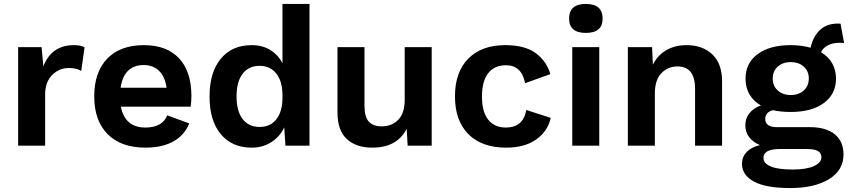

<svg xmlns="http://www.w3.org/2000/svg" viewBox="-20 -739 4312 974"><path d="M409 -499 392 -379Q369 -394 329 -394Q280 -394 244.5 -358.5Q209 -323 209 -259V0H72V-500H191L200 -402Q241 -510 355 -510Q390 -510 409 -499Z M947 -198H593Q614 -92 718 -92Q761 -92 789 -108Q817 -124 828 -154L940 -113Q916 -53 859.5 -21.5Q803 10 718 10Q594 10 526 -58.5Q458 -127 458 -250Q458 -373 524 -441.5Q590 -510 710 -510Q826 -510 888.5 -443Q951 -376 951 -252Q951 -224 947 -198ZM592 -294H825Q817 -350 787 -379.5Q757 -409 709 -409Q659 -409 629.5 -380Q600 -351 592 -294Z M1550 -719V0H1428L1422 -93Q1400 -46 1356.5 -18Q1313 10 1257 10Q1157 10 1100 -58.5Q1043 -127 1043 -249Q1043 -372 1100 -441Q1157 -510 1257 -510Q1311 -510 1351 -485.5Q1391 -461 1413 -418V-719ZM1413 -245V-256V-255Q1413 -326 1382 -365.5Q1351 -405 1297 -405Q1242 -405 1211 -365Q1180 -325 1180 -250Q1180 -175 1211 -135Q1242 -95 1297 -95Q1351 -95 1382 -134Q1413 -173 1413 -245Z M2048 0 2043 -86Q1995 10 1868 10Q1787 10 1739.5 -33.5Q1692 -77 1692 -169V-500H1829V-204Q1829 -146 1851 -122Q1873 -98 1916 -98Q1968 -98 2000.5 -131.5Q2033 -165 2033 -232V-500H2170V0Z M2772 -363 2644 -317Q2626 -408 2547 -408Q2488 -408 2456.5 -367.5Q2425 -327 2425 -249Q2425 -171 2457 -131.5Q2489 -92 2546 -92Q2634 -92 2650 -181L2774 -141Q2758 -72 2699.5 -31Q2641 10 2548 10Q2424 10 2356 -58.5Q2288 -127 2288 -250Q2288 -373 2355.5 -441.5Q2423 -510 2543 -510Q2642 -510 2697 -470Q2752 -430 2772 -363Z M2867 -645Q2867 -719 2952 -719Q3037 -719 3037 -645Q3037 -572 2952 -572Q2867 -572 2867 -645ZM3020 0H2883V-500H3020Z M3643 -328V0H3506V-288Q3506 -402 3417 -402Q3369 -402 3335.5 -368Q3302 -334 3302 -264V0H3165V-500H3288L3292 -411Q3317 -460 3361 -485Q3405 -510 3463 -510Q3544 -510 3593.5 -463Q3643 -416 3643 -328Z M4259 45Q4259 125 4185 170Q4111 215 3990 215Q3865 215 3804.5 182Q3744 149 3744 92Q3744 58 3767 33Q3790 8 3835 -3Q3801 -17 3781 -42.5Q3761 -68 3761 -103Q3761 -139 3782 -165Q3803 -191 3840 -204Q3802 -226 3782 -260.5Q3762 -295 3762 -340Q3762 -419 3823.5 -464.5Q3885 -510 3991 -510Q4045 -510 4092 -497Q4105 -556 4142.5 -589.5Q4180 -623 4244 -619L4262 -521Q4255 -522 4241 -522Q4204 -522 4179.5 -509Q4155 -496 4145 -474Q4182 -452 4201.5 -418Q4221 -384 4221 -340Q4221 -262 4159.5 -216.5Q4098 -171 3991 -171Q3942 -171 3901 -180Q3862 -170 3862 -135Q3862 -115 3877 -104.5Q3892 -94 3919 -94H4088Q4170 -94 4214.5 -58Q4259 -22 4259 45ZM3900 -341Q3900 -303 3925.5 -280Q3951 -257 3991 -257Q4032 -257 4057.5 -280Q4083 -303 4083 -341Q4083 -378 4057.5 -401Q4032 -424 3991 -424Q3951 -424 3925.5 -401Q3900 -378 3900 -341ZM4147 59Q4147 38 4129.5 27.5Q4112 17 4072 17H3936Q3853 17 3853 62Q3853 90 3890 105.5Q3927 121 4001 121Q4071 121 4109 103.5Q4147 86 4147 59Z"/></svg>

Font: Work Sans SemiBold
Style: Regular
Weight: 600
Designer: Wei Huang
Foundry: Wei Huang
Version: Version 1.500